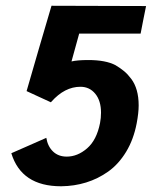

<svg xmlns="http://www.w3.org/2000/svg" viewBox="-20 -649 558 670"><path d="M260.7 -346.2Q205.6 -346.2 159.2 -293.9Q158.2 -292.5 157.7 -292Q143.6 -298.8 115.2 -311.5Q86.9 -324.2 72.8 -331.1Q86.9 -380.9 116 -480.2Q145 -579.6 159.7 -628.9Q214.8 -628.9 324.7 -628.4Q434.6 -627.9 489.7 -627.9Q486.3 -611.8 480 -579.8Q473.6 -547.9 470.7 -531.7H256.3Q252 -515.6 242.9 -483.2Q233.9 -450.7 229.5 -434.6Q250 -439.5 288.1 -439.5Q349.1 -439.5 383.3 -421.4Q400.4 -411.1 413.1 -400.6Q425.8 -390.1 438.2 -373.5Q450.7 -356.9 457.3 -333.7Q463.9 -310.5 463.9 -281.2Q463.9 -255.4 457 -218.8Q446.3 -162.6 420.2 -119.4Q394 -76.2 357.9 -50.5Q321.8 -24.9 280.5 -12.2Q239.3 0.5 193.8 1H192.9Q54.7 1 19.5 -114.3Q40 -123 80.6 -141.1Q121.1 -159.2 141.6 -168Q146.5 -138.2 165 -120.4Q183.6 -102.5 212.9 -102.5Q250.5 -102.5 283.9 -131.3Q317.4 -160.2 329.1 -219.7Q332.5 -237.3 332.5 -255.9Q332.5 -297.4 312.5 -321.8Q292.5 -346.2 260.7 -346.2Z"/></svg>

Font: Fantasque Sans Mono
Style: Bold Italic
Weight: 700
Italic angle: -11°
Monospace: yes
Designer: Jany Belluz
Version: Version 1.7.1